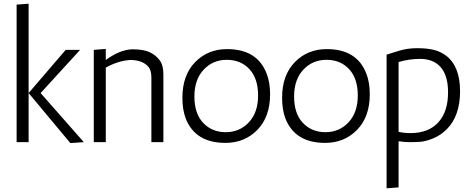

<svg xmlns="http://www.w3.org/2000/svg" viewBox="-20 -770 2562 1040"><path d="M135 0H70V-745L135 -750ZM336 -500H414L200 -266L434 0L361 5L135 -266Z M553 -445Q628 -500 695 -503Q756 -503 789 -488Q822 -473 843.5 -445.5Q865 -418 865 -368V0H800V-351Q800 -388 784 -408Q752 -445 686 -445Q623 -442 553 -404V0H488V-500L553 -505Z M986 -128Q968 -176 968 -240Q968 -363 1037 -433.5Q1106 -504 1210 -504Q1373 -504 1424 -372Q1443 -324 1443 -260Q1443 -137 1374 -66.5Q1305 4 1201 4Q1038 4 986 -128ZM1033 -247Q1033 -155 1080.5 -104.5Q1128 -54 1203 -54Q1278 -54 1328 -107.5Q1378 -161 1378 -253Q1378 -345 1331 -395.5Q1284 -446 1208.5 -446Q1133 -446 1083 -392.5Q1033 -339 1033 -247Z M1526 -128Q1508 -176 1508 -240Q1508 -363 1577 -433.5Q1646 -504 1750 -504Q1913 -504 1964 -372Q1983 -324 1983 -260Q1983 -137 1914 -66.5Q1845 4 1741 4Q1578 4 1526 -128ZM1573 -247Q1573 -155 1620.5 -104.5Q1668 -54 1743 -54Q1818 -54 1868 -107.5Q1918 -161 1918 -253Q1918 -345 1871 -395.5Q1824 -446 1748.5 -446Q1673 -446 1623 -392.5Q1573 -339 1573 -247Z M2139 -5V245L2074 250V-474Q2096 -481 2141.5 -495Q2187 -509 2238.5 -509Q2290 -509 2327.5 -500.5Q2365 -492 2397 -468Q2472 -410 2472 -276Q2472 -142 2400 -70Q2367 -37 2326.5 -20.5Q2286 -4 2257 -2Q2228 0 2200 0Q2172 0 2139 -5ZM2139 -56Q2169 -49 2203 -49Q2301 -49 2354 -107Q2407 -165 2407 -270Q2407 -375 2353 -420Q2315 -451 2255.5 -451Q2196 -451 2139 -434Z"/></svg>

Font: Antic
Style: Regular
Weight: 400
Version: Version 1.0002